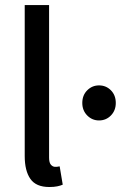

<svg xmlns="http://www.w3.org/2000/svg" viewBox="-20 -730 479 762"><path d="M175.8 12.2Q123 12.2 100.6 -20Q78.1 -52.2 78.1 -110.8V-710H174.8V-104.5Q174.8 -84.5 182.1 -76.2Q189.5 -67.9 198.7 -67.9Q202.6 -67.9 206.3 -68.1Q210 -68.4 216.8 -69.8L229 2.9Q220.2 6.8 207.3 9.5Q194.3 12.2 175.8 12.2ZM373 -252Q345.7 -252 326.2 -271.7Q306.6 -291.5 306.6 -321.3Q306.6 -352.1 326.2 -371.6Q345.7 -391.1 373 -391.1Q400.9 -391.1 420.2 -371.6Q439.5 -352.1 439.5 -321.3Q439.5 -291.5 420.2 -271.7Q400.9 -252 373 -252Z"/></svg>

Font: Varta Light SemiBold
Style: Regular
Weight: 600
Version: Version 1.004